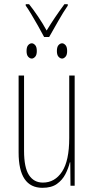

<svg xmlns="http://www.w3.org/2000/svg" viewBox="-20 -888 448 918"><path d="M191 -711Q178 -736 161.5 -765Q145 -794 129.5 -820Q114 -846 103 -861V-868H119Q139 -843 162 -809Q185 -775 203 -742Q223 -775 243 -804.5Q263 -834 288 -868H304V-861Q282 -829 258.5 -787.5Q235 -746 215 -711ZM132 -608Q123 -608 115 -616.5Q107 -625 107 -644Q107 -664 115 -672.5Q123 -681 132 -681Q140 -681 148 -672.5Q156 -664 156 -644Q156 -625 148 -616.5Q140 -608 132 -608ZM277 -608Q268 -608 260 -616.5Q252 -625 252 -644Q252 -664 260 -672.5Q268 -681 277 -681Q285 -681 293 -672.5Q301 -664 301 -644Q301 -625 293 -616.5Q285 -608 277 -608ZM337 -527V0H317L316 -112H314Q307 -83 292.5 -55Q278 -27 252 -8.5Q226 10 183 10Q69 10 69 -159V-527H95V-167Q95 -87 118.5 -51Q142 -15 185 -15Q242 -15 276.5 -67Q311 -119 311 -228V-527Z"/></svg>

Font: Noto Sans ExtraCondensed Thin
Style: Regular
Weight: 100
Width: 2
Designer: Monotype Design Team
Foundry: Monotype Imaging Inc.
Version: Version 2.013; ttfautohint (v1.8.4.7-5d5b)